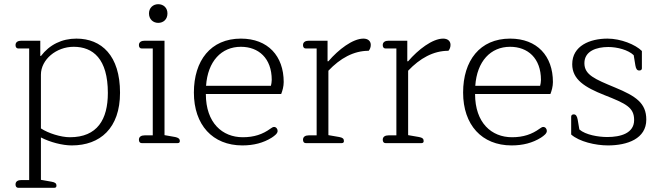

<svg xmlns="http://www.w3.org/2000/svg" viewBox="-20 -682 3145 915"><path d="M67 213H239C247 213 249 208 249 203C249 192 243 187 226 184L175 175V-27C219 -4 278 11 322 11C457 11 552 -71 552 -240C552 -417 464 -498 344 -498C275 -498 216 -469 175 -415L172 -416V-488H82C66 -488 54 -482 54 -467C54 -457 59 -451 67 -451H119V176H82C66 176 54 182 54 197C54 207 59 213 67 213ZM313 -28C270 -28 210 -47 175 -70V-326C175 -398 248 -459 331 -459C423 -459 494 -402 494 -239C494 -113 444 -28 313 -28Z M734 -573C759 -573 778 -590 778 -618C778 -645 759 -662 734 -662C710 -662 690 -645 690 -618C690 -590 710 -573 734 -573ZM655 0H827C835 0 837 -5 837 -10C837 -21 829 -26 815 -29L764 -38V-488H670C654 -488 642 -482 642 -467C642 -457 647 -451 655 -451H708V-37H670C654 -37 642 -31 642 -16C642 -6 647 0 655 0Z M1135 11C1189 11 1235 -1 1275 -26C1290 -36 1303 -46 1303 -58C1303 -68 1296 -77 1286 -77C1280 -77 1277 -74 1269 -69C1232 -42 1191 -28 1137 -28C1040 -28 961 -96 961 -234H1320C1326 -249 1332 -270 1332 -291C1332 -415 1257 -498 1128 -498C984 -498 904 -393 904 -241C904 -87 993 11 1135 11ZM962 -273C970 -390 1035 -459 1128 -459C1212 -459 1275 -405 1275 -301C1275 -292 1273 -280 1271 -273Z M1437 0H1609C1617 0 1619 -5 1619 -10C1619 -21 1613 -26 1597 -29L1545 -38V-345C1601 -404 1665 -440 1737 -440C1743 -447 1747 -457 1747 -468C1747 -486 1734 -498 1712 -498C1661 -498 1593 -446 1545 -390H1541V-488H1452C1436 -488 1424 -482 1424 -467C1424 -457 1429 -451 1437 -451H1489V-37H1452C1436 -37 1424 -31 1424 -16C1424 -6 1429 0 1437 0Z M1817 0H1989C1997 0 1999 -5 1999 -10C1999 -21 1993 -26 1977 -29L1925 -38V-345C1981 -404 2045 -440 2117 -440C2123 -447 2127 -457 2127 -468C2127 -486 2114 -498 2092 -498C2041 -498 1973 -446 1925 -390H1921V-488H1832C1816 -488 1804 -482 1804 -467C1804 -457 1809 -451 1817 -451H1869V-37H1832C1816 -37 1804 -31 1804 -16C1804 -6 1809 0 1817 0Z M2418 11C2472 11 2518 -1 2558 -26C2573 -36 2586 -46 2586 -58C2586 -68 2579 -77 2569 -77C2563 -77 2560 -74 2552 -69C2515 -42 2474 -28 2420 -28C2323 -28 2244 -96 2244 -234H2603C2609 -249 2615 -270 2615 -291C2615 -415 2540 -498 2411 -498C2267 -498 2187 -393 2187 -241C2187 -87 2276 11 2418 11ZM2245 -273C2253 -390 2318 -459 2411 -459C2495 -459 2558 -405 2558 -301C2558 -292 2556 -280 2554 -273Z M2877 11C2970 11 3060 -21 3060 -112C3060 -191 3010 -224 2911 -265C2815 -305 2765 -325 2765 -381C2765 -439 2823 -458 2879 -458C2922 -458 2974 -444 3000 -419L3008 -370C3011 -353 3016 -346 3027 -346C3035 -346 3039 -351 3039 -356V-439C3008 -470 2938 -498 2875 -498C2792 -498 2707 -464 2707 -376C2707 -303 2767 -266 2860 -229C2964 -188 3002 -170 3002 -110C3002 -47 2938 -29 2874 -29C2832 -29 2771 -39 2741 -65L2733 -112C2730 -128 2725 -137 2714 -137C2706 -137 2702 -132 2702 -126V-41C2740 -7 2818 11 2877 11Z"/></svg>

Font: Maitree Light
Style: Regular
Weight: 300
Designer: CadsonDemak Team
Foundry: CadsonDemak
Version: Version 1.000;PS 001.000;hotconv 1.0.88;makeotf.lib2.5.64775